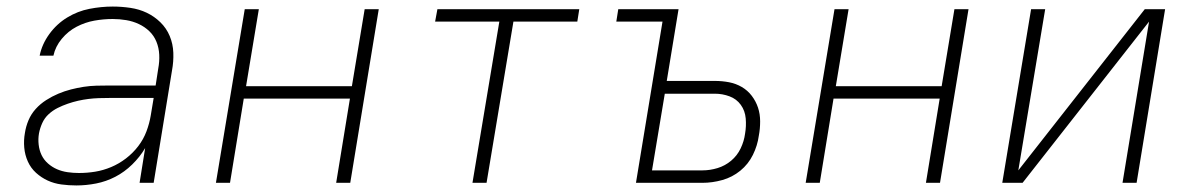

<svg xmlns="http://www.w3.org/2000/svg" viewBox="-20 -558 3640 586"><path d="M213 8Q190 8 167.5 5Q145 2 125.5 -7Q106 -16 90 -30.5Q74 -45 65 -65Q56 -85 54 -107.5Q52 -130 56 -152Q59 -172 67 -191Q75 -210 89 -225.5Q103 -241 121 -252.5Q139 -264 158 -272Q177 -280 196.5 -285Q216 -290 235.5 -293Q255 -296 274.5 -296.5Q294 -297 313 -297H455L463 -349Q467 -370 466 -391Q465 -412 457.5 -430.5Q450 -449 436 -462.5Q422 -476 404 -484.5Q386 -493 365.5 -496.5Q345 -500 324 -500Q296 -500 268 -495Q240 -490 214 -476.5Q188 -463 168.5 -439.5Q149 -416 143 -388H101Q108 -423 130.5 -454Q153 -485 185 -504.5Q217 -524 253 -531Q289 -538 324 -538Q351 -538 378 -534Q405 -530 428 -519Q451 -508 469.5 -490Q488 -472 498 -448Q508 -424 509 -397Q510 -370 505 -343L449 0H406L423 -106Q407 -79 383.5 -56Q360 -33 332 -18.5Q304 -4 273.5 2Q243 8 213 8ZM221 -30Q246 -30 270.5 -34Q295 -38 319 -48Q343 -58 364.5 -74.5Q386 -91 402 -112Q418 -133 427 -157Q436 -181 440 -205L449 -259H313Q298 -259 282 -258.5Q266 -258 250 -256Q234 -254 218.5 -250.5Q203 -247 187 -241.5Q171 -236 156 -228.5Q141 -221 128.5 -209.5Q116 -198 109 -182.5Q102 -167 99 -151Q96 -134 98 -116.5Q100 -99 107 -84.5Q114 -70 126.5 -59Q139 -48 154 -41.5Q169 -35 186 -32.5Q203 -30 221 -30Z M639 0 727 -530H770L731 -295H1054L1093 -530H1136L1049 0H1006L1048 -257H724L682 0Z M1422 0 1504 -492H1308L1315 -530H1748L1742 -492H1547L1465 0Z M1921 0 2002 -492H1861L1867 -530H2051L2015 -311H2162Q2184 -311 2205 -307Q2226 -303 2244 -292.5Q2262 -282 2274.5 -265.5Q2287 -249 2293.5 -229.5Q2300 -210 2300 -187.5Q2300 -165 2296 -144Q2292 -114 2278 -85.5Q2264 -57 2239.5 -37Q2215 -17 2184.5 -8.5Q2154 0 2124 0ZM1970 -38H2124Q2147 -38 2170 -45Q2193 -52 2211.5 -67.5Q2230 -83 2240.5 -105Q2251 -127 2254 -150Q2258 -173 2256 -196.5Q2254 -220 2241 -238Q2228 -256 2206.5 -264Q2185 -272 2162 -272H2009Z M2439 0 2527 -530H2570L2531 -295H2854L2893 -530H2936L2849 0H2806L2848 -257H2524L2482 0Z M3039 0 3127 -530H3170L3088 -38L3474 -530H3536L3449 0H3406L3487 -492L3101 0Z"/></svg>

Font: Iosevka Curly XLtExObl
Style: Regular
Weight: 200
Width: 7
Italic angle: -9°
Monospace: yes
Designer: Belleve Invis
Foundry: Belleve Invis
Version: Version 11.0.1; ttfautohint (v1.8.3)